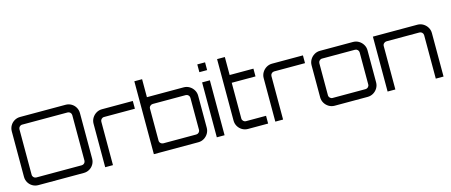

<svg xmlns="http://www.w3.org/2000/svg" viewBox="-47 -1364 4600 1959"><g transform="rotate(-15 2252.5 -385.0)"><path d="M174 0Q141 0 113.5 -16Q86 -32 70 -59.5Q54 -87 54 -120V-600Q54 -633 70 -660.5Q86 -688 113.5 -704Q141 -720 174 -720H654Q687 -720 714.5 -704Q742 -688 758 -660.5Q774 -633 774 -600V-120Q774 -87 758 -59.5Q742 -32 714.5 -16Q687 0 654 0ZM174 -81H654Q670 -81 681.5 -92.5Q693 -104 693 -120V-600Q693 -616 681.5 -627.5Q670 -639 654 -639H174Q158 -639 146.5 -627.5Q135 -616 135 -600V-120Q135 -104 146.5 -92.5Q158 -81 174 -81Z M880 0V-459Q880 -492 896.5 -519.5Q913 -547 940.5 -563.5Q968 -580 1001 -580H1327V-498H1001Q985 -498 973.5 -486.5Q962 -475 962 -459V0Z M1394 0V-770H1476V-580H1864Q1897 -580 1924.5 -563.5Q1952 -547 1968.5 -519.5Q1985 -492 1985 -459V-121Q1985 -88 1968.5 -60.5Q1952 -33 1924.5 -16.5Q1897 0 1864 0ZM1516 -82H1864Q1880 -82 1891.5 -93.5Q1903 -105 1903 -121V-459Q1903 -475 1891.5 -486.5Q1880 -498 1864 -498H1516Q1500 -498 1488 -486.5Q1476 -475 1476 -459V-121Q1476 -105 1488 -93.5Q1500 -82 1516 -82Z M2059 0V-580H2141V0ZM2059 -688V-770H2141V-688Z M2389 0Q2355 0 2327.5 -16.5Q2300 -33 2284 -60.5Q2268 -88 2268 -121V-770H2350V-580H2601V-498H2350V-121Q2350 -105 2361.5 -93.5Q2373 -82 2389 -82H2601V0H2389Z M2677 0V-459Q2677 -492 2693.5 -519.5Q2710 -547 2737.5 -563.5Q2765 -580 2798 -580H3124V-498H2798Q2782 -498 2770.5 -486.5Q2759 -475 2759 -459V0Z M3304 0Q3271 0 3243.5 -16.5Q3216 -33 3199.5 -60.5Q3183 -88 3183 -121V-459Q3183 -492 3199.5 -519.5Q3216 -547 3243.5 -563.5Q3271 -580 3304 -580H3652Q3686 -580 3713.5 -563.5Q3741 -547 3757.5 -519.5Q3774 -492 3774 -459V-121Q3774 -88 3757.5 -60.5Q3741 -33 3713.5 -16.5Q3686 0 3652 0H3304ZM3304 -82H3652Q3668 -82 3679.5 -93.5Q3691 -105 3691 -121V-459Q3691 -475 3679.5 -486.5Q3668 -498 3652 -498H3304Q3288 -498 3276.5 -486.5Q3265 -475 3265 -459V-121Q3265 -105 3276.5 -93.5Q3288 -82 3304 -82Z M3863 0V-580H4333Q4366 -580 4393.5 -563.5Q4421 -547 4437.5 -519.5Q4454 -492 4454 -459V0H4372V-459Q4372 -475 4360.5 -486.5Q4349 -498 4333 -498H3985Q3969 -498 3957 -486.5Q3945 -475 3945 -459V0Z"/></g></svg>

Font: Orbitron
Style: Regular
Weight: 400
Designer: Matt McInerney
Foundry: The League of Moveable Type
Version: Version 2.001